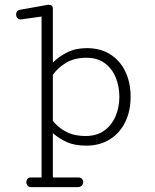

<svg xmlns="http://www.w3.org/2000/svg" viewBox="-20 -597 645 798"><path d="M109.9 180.7Q99.6 180.7 94.5 174.3Q89.4 168 89.4 160.2Q89.4 152.8 94.2 146.7Q99.1 140.6 108.9 140.6H152.8V-528.3L70.3 -516.6Q68.8 -516.6 68.1 -516.4Q67.4 -516.1 66.4 -516.1Q56.6 -516.1 51.8 -522.5Q46.9 -528.8 46.9 -536.6Q46.9 -543.5 50.8 -549.3Q54.7 -555.2 62.5 -556.2L176.8 -576.7Q177.7 -576.7 179 -576.9Q180.2 -577.1 182.1 -577.1Q199.7 -577.1 199.7 -561.5V-336.9Q223.1 -360.8 258.5 -378.9Q293.9 -397 340.3 -397Q397.9 -397 438.7 -370.8Q479.5 -344.7 501.2 -299.1Q522.9 -253.4 522.9 -194.3Q522.9 -136.2 500.7 -90.3Q478.5 -44.4 437 -18.1Q395.5 8.3 338.4 8.3Q291 8.3 259 -5.9Q227.1 -20 199.7 -43.5V140.6H305.2Q315.4 140.6 320.6 146.5Q325.7 152.3 325.7 159.7Q325.7 167.5 320.1 174.1Q314.5 180.7 303.2 180.7ZM335.4 -31.7Q382.3 -31.7 413.6 -54.4Q444.8 -77.1 460.4 -114.3Q476.1 -151.4 476.1 -194.3Q476.1 -238.3 460.9 -275.1Q445.8 -312 415.3 -334.5Q384.8 -356.9 339.4 -356.9Q290 -356.9 255.6 -336.7Q221.2 -316.4 199.7 -286.1V-94.7Q222.7 -65.9 255.9 -48.8Q289.1 -31.7 335.4 -31.7Z"/></svg>

Font: Cutive Mono
Style: Regular
Weight: 400
Designer: Vernon Adams
Foundry: Vernon Adams
Version: Version 1.110; ttfautohint (v1.8.4.7-5d5b)